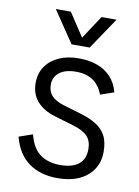

<svg xmlns="http://www.w3.org/2000/svg" viewBox="-83 -775 613 844"><g transform="rotate(10 223.5 -353.5)"><path d="M233 12Q156 12 104.5 -25Q53 -62 33 -138L94 -159Q109 -99 144.5 -73Q180 -47 235 -47Q288 -47 316.5 -69.5Q345 -92 345 -137Q345 -173 325.5 -194Q306 -215 262 -228L178 -253Q124 -269 95 -301.5Q66 -334 66 -384Q66 -427 87.5 -458Q109 -489 147 -506Q185 -523 234 -523Q281 -523 317 -510Q353 -497 378 -470.5Q403 -444 414 -403L354 -382Q338 -423 308.5 -443Q279 -463 234 -463Q185 -463 159 -442.5Q133 -422 133 -388Q133 -358 150 -339Q167 -320 206 -308L290 -283Q326 -272 354 -255Q382 -238 397.5 -210Q413 -182 413 -137Q413 -91 390.5 -57.5Q368 -24 328 -6Q288 12 233 12ZM192 -578 97 -719H164L249 -590H216L301 -719H368L273 -578Z"/></g></svg>

Font: TikTok Sans 24pt Light
Style: Regular
Weight: 300
Version: Version 4.000